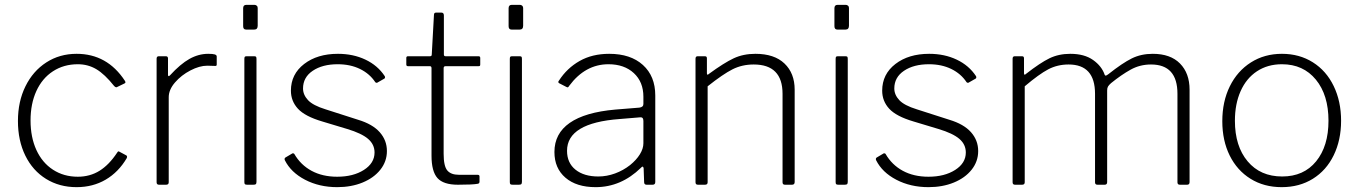

<svg xmlns="http://www.w3.org/2000/svg" viewBox="-20 -762 5606 792"><path d="M495 -429C446.3 -503 380 -540 296 -540C249.3 -540 207.7 -528.2 171 -504.5C134.3 -480.8 105.7 -448 85 -406C64.3 -364 54 -316.3 54 -263C54 -209 64.2 -161.3 84.5 -120C104.8 -78.7 133.3 -46.7 170 -24C206.7 -1.3 248.7 10 296 10C340.7 10 380.7 -0.3 416 -21C451.3 -41.7 480.3 -71.3 503 -110C505 -115.3 504.3 -119 501 -121L473 -136C471 -137.3 469.3 -137.8 468 -137.5C466.7 -137.2 465 -135.3 463 -132C441 -98.7 416.8 -73.8 390.5 -57.5C364.2 -41.2 334.3 -33 301 -33C262.3 -33 228.2 -42.7 198.5 -62C168.8 -81.3 146 -108.5 130 -143.5C114 -178.5 106 -219 106 -265C106 -311 114 -351.5 130 -386.5C146 -421.5 168.8 -448.7 198.5 -468C228.2 -487.3 262.3 -497 301 -497C329 -497 354.5 -490.2 377.5 -476.5C400.5 -462.8 425 -439.7 451 -407C454.3 -403.7 457 -402 459 -402C461 -402 462.3 -402.3 463 -403L494 -418C496 -419.3 497.2 -420.7 497.5 -422C497.8 -423.3 497 -425.7 495 -429Z M626 -10C626 -3.3 629.3 0 636 0H665C672.3 0 676 -3.3 676 -10V-361C676 -381.7 684.7 -402 702 -422C719.3 -442 740.5 -458.5 765.5 -471.5C790.5 -484.5 813.7 -491 835 -491L869 -490C872.3 -490 874 -492 874 -496V-529C874 -533 871.3 -535.8 866 -537.5C860.7 -539.2 851.7 -540 839 -540C812.3 -540 786.5 -533 761.5 -519C736.5 -505 709.7 -482.3 681 -451C678.3 -448.3 676.3 -447.3 675 -448C673.7 -448.7 673 -450.7 673 -454V-521C673 -527 670 -530 664 -530H635C629 -530 626 -526.7 626 -520Z M1043 -656V-729C1043 -733 1041.7 -736.2 1039 -738.5C1036.3 -740.8 1033.3 -742 1030 -742H996C987.3 -742 983 -737.3 983 -728V-654C983 -644.7 987 -640 995 -640H1029C1038.3 -640 1043 -645.3 1043 -656ZM1038 -13V-519C1038 -523.7 1037.3 -526.7 1036 -528C1034.7 -529.3 1032 -530 1028 -530H998C994 -530 991.3 -529.3 990 -528C988.7 -526.7 988 -523.7 988 -519V-11C988 -6.3 988.8 -3.3 990.5 -2C992.2 -0.7 995.3 0 1000 0H1025C1030.3 0 1033.8 -0.8 1035.5 -2.5C1037.2 -4.2 1038 -7.7 1038 -13Z M1465 -477.5C1491.7 -464.5 1512.7 -446.3 1528 -423C1529.3 -421.7 1531 -420.8 1533 -420.5C1535 -420.2 1536.7 -420.7 1538 -422L1566 -438C1568.7 -440.7 1569 -444 1567 -448C1547.7 -477.3 1521.2 -500 1487.5 -516C1453.8 -532 1416 -540 1374 -540C1317.3 -540 1270.8 -526 1234.5 -498C1198.2 -470 1180 -433.3 1180 -388C1180 -359.3 1189.7 -334.5 1209 -313.5C1228.3 -292.5 1261.7 -275 1309 -261L1412 -230C1452 -218 1480.8 -204.3 1498.5 -189C1516.2 -173.7 1525 -155 1525 -133C1525 -103.7 1510.3 -79.7 1481 -61C1451.7 -42.3 1415 -33 1371 -33C1330.3 -33 1295 -41.2 1265 -57.5C1235 -73.8 1211.3 -97 1194 -127C1193.3 -128.3 1191.8 -129.2 1189.5 -129.5C1187.2 -129.8 1185.3 -129.3 1184 -128L1157 -112C1153.7 -109.3 1153 -105.7 1155 -101C1171.7 -67.7 1199.5 -40.8 1238.5 -20.5C1277.5 -0.2 1321.7 10 1371 10C1409.7 10 1444.5 3.7 1475.5 -9C1506.5 -21.7 1531 -39.3 1549 -62C1567 -84.7 1576 -110.3 1576 -139C1576 -168.3 1566.2 -194.2 1546.5 -216.5C1526.8 -238.8 1497 -256 1457 -268L1323 -311C1288.3 -321.7 1264.2 -334.3 1250.5 -349C1236.8 -363.7 1230 -379.7 1230 -397C1230 -427.7 1243.3 -452 1270 -470C1296.7 -488 1331 -497 1373 -497C1407.7 -497 1438.3 -490.5 1465 -477.5Z M1818 -489H1954C1956.7 -489 1958.5 -489.5 1959.5 -490.5C1960.5 -491.5 1961 -493.3 1961 -496V-523C1961 -527.7 1958.7 -530 1954 -530H1818C1813.3 -530 1811 -532.3 1811 -537V-698C1811 -706 1807.7 -710 1801 -710H1779C1775.7 -710 1773.3 -709.2 1772 -707.5C1770.7 -705.8 1770 -703 1770 -699L1761 -537C1761 -532.3 1758.7 -530 1754 -530H1663C1658.3 -530 1656 -527.7 1656 -523V-496C1656 -491.3 1658.3 -489 1663 -489H1753C1757.7 -489 1760 -486.3 1760 -481V-120C1760 -76.7 1768.2 -45.8 1784.5 -27.5C1800.8 -9.2 1829 0 1869 0C1910.3 0 1937.7 -1.3 1951 -4C1955.7 -4.7 1958 -7.7 1958 -13V-34C1958 -38.7 1955.3 -41 1950 -41H1873C1851 -41 1835 -47 1825 -59C1815 -71 1810 -94 1810 -128V-481C1810 -486.3 1812.7 -489 1818 -489Z M2138 -656V-729C2138 -733 2136.7 -736.2 2134 -738.5C2131.3 -740.8 2128.3 -742 2125 -742H2091C2082.3 -742 2078 -737.3 2078 -728V-654C2078 -644.7 2082 -640 2090 -640H2124C2133.3 -640 2138 -645.3 2138 -656ZM2133 -13V-519C2133 -523.7 2132.3 -526.7 2131 -528C2129.7 -529.3 2127 -530 2123 -530H2093C2089 -530 2086.3 -529.3 2085 -528C2083.7 -526.7 2083 -523.7 2083 -519V-11C2083 -6.3 2083.8 -3.3 2085.5 -2C2087.2 -0.7 2090.3 0 2095 0H2120C2125.3 0 2128.8 -0.8 2130.5 -2.5C2132.2 -4.2 2133 -7.7 2133 -13Z M2437 10C2507 10 2569.3 -16.7 2624 -70C2626.7 -73.3 2629 -74.8 2631 -74.5C2633 -74.2 2634.3 -72 2635 -68L2637 -11C2637 -3.7 2640.3 0 2647 0H2672C2679.3 0 2683 -3.7 2683 -11V-368C2683 -421.3 2666 -463.3 2632 -494C2598 -524.7 2551.7 -540 2493 -540C2446.3 -540 2405.7 -530.2 2371 -510.5C2336.3 -490.8 2308 -464 2286 -430C2282 -425.3 2282 -421.7 2286 -419L2317 -403C2319.7 -401.7 2321.7 -401.3 2323 -402C2324.3 -402.7 2326 -404.7 2328 -408C2372 -467.3 2426 -497 2490 -497C2533.3 -497 2568.2 -484.8 2594.5 -460.5C2620.8 -436.2 2634 -403.7 2634 -363V-333C2634 -324.3 2628.3 -319.3 2617 -318L2518 -310C2434.7 -302.7 2372 -284.3 2330 -255C2288 -225.7 2267 -185.7 2267 -135C2267 -90.3 2282.2 -55 2312.5 -29C2342.8 -3 2384.3 10 2437 10ZM2620 -278C2629.3 -279.3 2634 -274.3 2634 -263V-171C2634 -156.3 2629.2 -141.2 2619.5 -125.5C2609.8 -109.8 2596.3 -95 2579 -81C2560.3 -66.3 2539.7 -54.8 2517 -46.5C2494.3 -38.2 2471.3 -34 2448 -34C2408.7 -34 2377.3 -43.3 2354 -62C2330.7 -80.7 2319 -106.7 2319 -140C2319 -216.7 2391.3 -260.3 2536 -271Z M2849 -10C2849 -3.3 2852.3 0 2859 0H2888C2895.3 0 2899 -3.3 2899 -10V-406C2941 -439.3 2975.2 -462.7 3001.5 -476C3027.8 -489.3 3057 -496 3089 -496C3168.3 -496 3208 -455.7 3208 -375V-10C3208 -3.3 3211.3 0 3218 0H3247C3254.3 0 3258 -3.7 3258 -11V-392C3258 -437.3 3244 -473.3 3216 -500C3188 -526.7 3148 -540 3096 -540C3062.7 -540 3032.8 -533.8 3006.5 -521.5C2980.2 -509.2 2946 -487.7 2904 -457C2901.3 -454.3 2899.3 -453.3 2898 -454C2896.7 -454.7 2896 -456.7 2896 -460V-521C2896 -524.3 2895.3 -526.7 2894 -528C2892.7 -529.3 2890.3 -530 2887 -530H2858C2852 -530 2849 -526.7 2849 -520Z M3482 -656V-729C3482 -733 3480.7 -736.2 3478 -738.5C3475.3 -740.8 3472.3 -742 3469 -742H3435C3426.3 -742 3422 -737.3 3422 -728V-654C3422 -644.7 3426 -640 3434 -640H3468C3477.3 -640 3482 -645.3 3482 -656ZM3477 -13V-519C3477 -523.7 3476.3 -526.7 3475 -528C3473.7 -529.3 3471 -530 3467 -530H3437C3433 -530 3430.3 -529.3 3429 -528C3427.7 -526.7 3427 -523.7 3427 -519V-11C3427 -6.3 3427.8 -3.3 3429.5 -2C3431.2 -0.7 3434.3 0 3439 0H3464C3469.3 0 3472.8 -0.8 3474.5 -2.5C3476.2 -4.2 3477 -7.7 3477 -13Z M3904 -477.5C3930.7 -464.5 3951.7 -446.3 3967 -423C3968.3 -421.7 3970 -420.8 3972 -420.5C3974 -420.2 3975.7 -420.7 3977 -422L4005 -438C4007.7 -440.7 4008 -444 4006 -448C3986.7 -477.3 3960.2 -500 3926.5 -516C3892.8 -532 3855 -540 3813 -540C3756.3 -540 3709.8 -526 3673.5 -498C3637.2 -470 3619 -433.3 3619 -388C3619 -359.3 3628.7 -334.5 3648 -313.5C3667.3 -292.5 3700.7 -275 3748 -261L3851 -230C3891 -218 3919.8 -204.3 3937.5 -189C3955.2 -173.7 3964 -155 3964 -133C3964 -103.7 3949.3 -79.7 3920 -61C3890.7 -42.3 3854 -33 3810 -33C3769.3 -33 3734 -41.2 3704 -57.5C3674 -73.8 3650.3 -97 3633 -127C3632.3 -128.3 3630.8 -129.2 3628.5 -129.5C3626.2 -129.8 3624.3 -129.3 3623 -128L3596 -112C3592.7 -109.3 3592 -105.7 3594 -101C3610.7 -67.7 3638.5 -40.8 3677.5 -20.5C3716.5 -0.2 3760.7 10 3810 10C3848.7 10 3883.5 3.7 3914.5 -9C3945.5 -21.7 3970 -39.3 3988 -62C4006 -84.7 4015 -110.3 4015 -139C4015 -168.3 4005.2 -194.2 3985.5 -216.5C3965.8 -238.8 3936 -256 3896 -268L3762 -311C3727.3 -321.7 3703.2 -334.3 3689.5 -349C3675.8 -363.7 3669 -379.7 3669 -397C3669 -427.7 3682.3 -452 3709 -470C3735.7 -488 3770 -497 3812 -497C3846.7 -497 3877.3 -490.5 3904 -477.5Z M4157 -10C4157 -3.3 4160.3 0 4167 0H4196C4203.3 0 4207 -3.3 4207 -10V-406C4246.3 -439.3 4278.7 -462.7 4304 -476C4329.3 -489.3 4357.3 -496 4388 -496C4460.7 -496 4497 -455.7 4497 -375V-10C4497 -3.3 4500.3 0 4507 0H4537C4543.7 0 4547 -3.7 4547 -11V-389C4547 -395.7 4548.2 -401 4550.5 -405C4552.8 -409 4557 -413.7 4563 -419C4591 -441.7 4617.8 -460.2 4643.5 -474.5C4669.2 -488.8 4697.3 -496 4728 -496C4800.7 -496 4837 -455.7 4837 -375V-10C4837 -3.3 4840.3 0 4847 0H4877C4883.7 0 4887 -3.7 4887 -11V-392C4887 -437.3 4873.8 -473.3 4847.5 -500C4821.2 -526.7 4783.7 -540 4735 -540C4703 -540 4674.2 -533.7 4648.5 -521C4622.8 -508.3 4590.7 -486.7 4552 -456C4546.7 -452 4543 -450 4541 -450C4539.7 -450 4538.3 -451 4537 -453C4529 -477 4513 -497.5 4489 -514.5C4465 -531.5 4433.7 -540 4395 -540C4363 -540 4334.3 -533.8 4309 -521.5C4283.7 -509.2 4251.3 -487.7 4212 -457C4209.3 -454.3 4207.3 -453.3 4206 -454C4204.7 -454.7 4204 -456.7 4204 -460V-521C4204 -524.3 4203.3 -526.7 4202 -528C4200.7 -529.3 4198.3 -530 4195 -530H4166C4160 -530 4157 -526.7 4157 -520Z M5138.5 -24.5C5175.5 -1.5 5218.3 10 5267 10C5315.7 10 5358.5 -1.5 5395.5 -24.5C5432.5 -47.5 5461.2 -79.8 5481.5 -121.5C5501.8 -163.2 5512 -210.7 5512 -264C5512 -317.3 5501.8 -365 5481.5 -407C5461.2 -449 5432.5 -481.7 5395.5 -505C5358.5 -528.3 5316 -540 5268 -540C5220 -540 5177.3 -528.2 5140 -504.5C5102.7 -480.8 5073.7 -448 5053 -406C5032.3 -364 5022 -316 5022 -262C5022 -208.7 5032.2 -161.5 5052.5 -120.5C5072.8 -79.5 5101.5 -47.5 5138.5 -24.5ZM5409 -96.5C5375 -54.8 5328.3 -34 5269 -34C5209 -34 5161.5 -54.8 5126.5 -96.5C5091.5 -138.2 5074 -194 5074 -264C5074 -310 5081.8 -350.7 5097.5 -386C5113.2 -421.3 5135.7 -448.7 5165 -468C5194.3 -487.3 5228.7 -497 5268 -497C5326.7 -497 5373.3 -475.8 5408 -433.5C5442.7 -391.2 5460 -334.7 5460 -264C5460 -194 5443 -138.2 5409 -96.5Z"/></svg>

Font: Libre Franklin ExtraLight
Style: Regular
Weight: 275
Designer: Pablo Impallari, Rodrigo Fuenzalida
Foundry: Impallari Type
Version: Version 1.002; ttfautohint (v1.5)